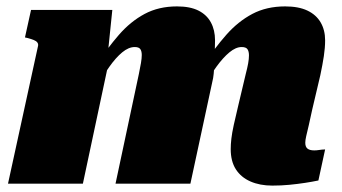

<svg xmlns="http://www.w3.org/2000/svg" viewBox="-20 -574 1070 600"><path d="M5 0H239L325 -404L316 -397L331 -543H77L58 -457L67 -455Q78 -452 85.5 -449Q93 -446 96.5 -441.5Q100 -437 99 -431ZM956 -233 981 -339Q988 -372 992 -398.5Q996 -425 996 -448Q996 -480 982 -504Q968 -528 940.5 -541Q913 -554 871 -554Q813 -554 768.5 -530.5Q724 -507 687 -465Q650 -423 614 -368L612 -298Q635 -336 656 -365Q677 -394 697 -410.5Q717 -427 735 -427Q749 -427 753.5 -420Q758 -413 758 -401Q758 -390 755.5 -376Q753 -362 748 -343L725 -246Q716 -209 710.5 -183.5Q705 -158 703 -140.5Q701 -123 701 -108Q701 -70 717 -45Q733 -20 762.5 -7Q792 6 831 6Q859 6 884.5 3.5Q910 1 933 -2.5Q956 -6 975 -10L996 -107Q992 -107 986.5 -106.5Q981 -106 975 -105Q969 -104 962 -104Q948 -104 941 -109.5Q934 -115 934 -128Q934 -136 937 -149Q940 -162 945 -183Q950 -204 956 -233ZM341 0H575L646 -330Q648 -342 649 -358.5Q650 -375 650.5 -393Q651 -411 651.5 -426Q652 -441 652 -448Q652 -480 639 -504Q626 -528 600 -541Q574 -554 533 -554Q476 -554 432 -530.5Q388 -507 351.5 -465Q315 -423 279 -368L278 -298Q301 -336 321.5 -365Q342 -394 362 -410.5Q382 -427 401 -427Q414 -427 418.5 -420.5Q423 -414 423 -402Q423 -392 420.5 -377Q418 -362 414 -343Z"/></svg>

Font: Roboto Serif Black
Style: Italic
Weight: 900
Italic angle: -10°
Version: Version 1.008